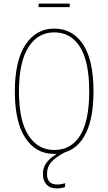

<svg xmlns="http://www.w3.org/2000/svg" viewBox="-20 -851 605 1074"><path d="M370 -831V-811H196V-831ZM243 123Q243 151 257 166Q271 181 299 181Q321 181 345 174L343 196Q319 203 298 203Q260 203 240 181Q220 159 220 123Q220 87 239.5 60Q259 33 297 10H283Q181 10 122 -79Q63 -168 63 -339Q63 -511 122.5 -601Q182 -691 283 -691Q386 -691 444.5 -603Q503 -515 503 -340Q503 -194 461.5 -108Q420 -22 343 1Q293 27 268 54.5Q243 82 243 123ZM283 -12Q378 -12 428.5 -93.5Q479 -175 479 -340Q479 -507 427.5 -588.5Q376 -670 283 -670Q192 -670 139 -587Q86 -504 86 -339Q86 -176 139 -94Q192 -12 283 -12Z"/></svg>

Font: Fira Sans Extra Condensed Thin
Style: Regular
Weight: 250
Width: 1
Designer: Carrois Corporate & Edenspiekermann AG
Foundry: Carrois Corporate GbR & Edenspiekermann AG
Version: Version 4.203